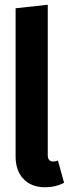

<svg xmlns="http://www.w3.org/2000/svg" viewBox="-20 -776 292 812"><path d="M46 -114V-741L182 -756V-120Q182 -93 205 -93Q215 -93 225 -97L251 -3Q215 16 171 16Q113 16 79.5 -19Q46 -54 46 -114Z"/></svg>

Font: Fira Sans Extra Condensed SemiBold
Style: Regular
Weight: 600
Width: 1
Designer: Carrois Corporate & Edenspiekermann AG
Foundry: Carrois Corporate GbR & Edenspiekermann AG
Version: Version 4.203